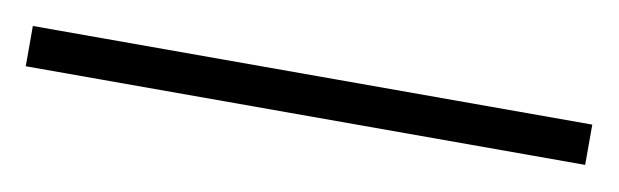

<svg xmlns="http://www.w3.org/2000/svg" viewBox="-22 -66 545 169"><g transform="rotate(10 250.0 18.0)"><path d="M0 0H500V36H0Z"/></g></svg>

Font: Montserrat Atlas Light
Style: Regular
Weight: 300
Designer: Julieta Ulanovsky
Foundry: Julieta Ulanovsky
Version: Version 7.200